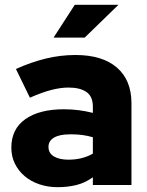

<svg xmlns="http://www.w3.org/2000/svg" viewBox="-20 -767 611 796"><path d="M27 0ZM219 9Q178 9 143 -3Q108 -15 82.5 -36.5Q57 -58 42 -88Q27 -118 27 -155Q27 -232 85 -273Q143 -314 245 -314Q306 -314 365 -299V-325Q365 -367 338.5 -385.5Q312 -404 264 -404Q231 -404 192.5 -394Q154 -384 104 -362Q90 -392 75 -421.5Q60 -451 46 -481Q108 -509 169 -524Q230 -539 293 -539Q404 -539 464.5 -487Q525 -435 525 -339V0H365V-32Q333 -9 297 0Q261 9 219 9ZM181 -158Q181 -132 203.5 -118.5Q226 -105 264 -105Q321 -105 365 -130V-198Q324 -210 280 -210H269Q227 -210 204 -196.5Q181 -183 181 -158ZM290 -747H471L331 -611H202Z"/></svg>

Font: Rosa Sans Black
Style: Regular
Weight: 900
Designer: Pentagram / MCKL
Foundry: Pentagram / MCKL
Version: Version 1.005;September 16, 2019;FontCreator 11.5.0.2425 64-